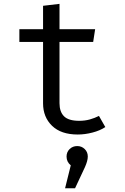

<svg xmlns="http://www.w3.org/2000/svg" viewBox="-20 -693 655 1006"><path d="M531.8 -27.2Q504.1 -8.7 464.6 1.5Q425.1 11.8 387.2 11.8Q300 11.8 252.8 -33.8Q205.6 -79.5 205.6 -151.3V-473.3H81.5V-540H205.6V-662.6L291.8 -672.8V-540H478.5L468.2 -473.3H291.8V-152.3Q291.8 -107.2 315.6 -83.6Q339.5 -60 394.9 -60Q425.1 -60 450.8 -67.2Q476.4 -74.4 498.5 -85.6ZM384.6 72.3Q407.7 72.3 423.8 87.9Q440 103.6 440 127.2Q440 149.7 424.6 183.6L373.3 293.3H321L350.8 173.3Q328.7 155.4 328.7 127.2Q328.7 103.6 344.9 87.9Q361 72.3 384.6 72.3Z"/></svg>

Font: FiraCode Nerd Font
Style: Regular
Weight: 400
Designer: Carrois Corporate, Edenspiekermann AG, Nikita Prokopov
Foundry: Carrois Corporate, Edenspiekermann AG, Nikita Prokopov
Version: Version 6.002;Nerd Fonts 3.4.0